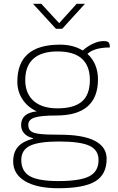

<svg xmlns="http://www.w3.org/2000/svg" viewBox="-20 -797 625 1019"><path d="M546 46Q546 129 485.5 165.5Q425 202 289 202Q176 202 113 164.5Q50 127 50 60Q50 11 75.5 -18Q101 -47 155 -61V-64Q126 -70 109 -88.5Q92 -107 92 -133Q92 -197 175 -206Q127 -228 99.5 -269.5Q72 -311 72 -364Q72 -560 298 -560Q369 -560 419 -529Q445 -552 474.5 -565.5Q504 -579 530 -579Q550 -579 556.5 -572Q563 -565 563 -545Q481 -545 444 -511Q471 -487 485.5 -452.5Q500 -418 500 -376Q500 -184 279 -184Q197 -184 163.5 -173Q130 -162 130 -135Q130 -112 143.5 -101Q157 -90 192 -86Q227 -82 299 -82Q421 -82 483.5 -49.5Q546 -17 546 46ZM285 -222Q373 -222 415 -258.5Q457 -295 457 -372Q457 -524 285 -524Q201 -524 157.5 -485.5Q114 -447 114 -372Q114 -301 158.5 -261.5Q203 -222 285 -222ZM503 52Q503 -1 454.5 -23.5Q406 -46 293 -46Q186 -46 139.5 -23.5Q93 -1 93 52Q93 112 138.5 138Q184 164 289 164Q405 164 454 138.5Q503 113 503 52ZM155 -777H199L294 -674L387 -777H431L310 -644H277Z"/></svg>

Font: Krub ExtraLight
Style: Regular
Weight: 275
Designer: Ekaluck Peanpanawate
Foundry: Cadson Demak Co.,Ltd.
Version: Version 1.000; ttfautohint (v1.6)